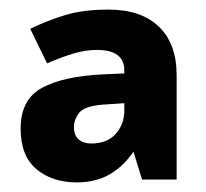

<svg xmlns="http://www.w3.org/2000/svg" viewBox="-20 -742 429 400"><path d="M206 -722Q274 -722 311 -686.5Q348 -651 348 -585V-368H276L258 -426Q237 -395 208 -378.5Q179 -362 140 -362Q89 -362 56 -389.5Q23 -417 23 -474Q23 -535 67.5 -559Q112 -583 193 -587L239 -589V-595Q239 -638 182 -638Q158 -638 133 -630.5Q108 -623 78 -610L43 -682Q78 -699 115.5 -710.5Q153 -722 206 -722ZM194 -524Q156 -521 145 -507Q134 -493 134 -477Q134 -460 144 -451.5Q154 -443 170 -443Q203 -443 221 -463Q239 -483 239 -512V-527Z"/></svg>

Font: Noto Sans Gujarati UI ExtraBold
Style: Regular
Weight: 800
Designer: Jelle Bosma - Monotype Design Team, Universal Thirst
Foundry: Monotype Imaging Inc.
Version: Version 2.106; ttfautohint (v1.8.4.7-5d5b)